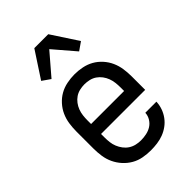

<svg xmlns="http://www.w3.org/2000/svg" viewBox="-227 -853 954 954"><g transform="rotate(-45 250.0 -376.5)"><path d="M252 8Q225 8 198 3Q171 -2 147.5 -15.5Q124 -29 105.5 -49.5Q87 -70 75.5 -94.5Q64 -119 60 -146Q56 -173 56 -200V-320Q56 -347 60 -374Q64 -401 75 -425.5Q86 -450 104.5 -470.5Q123 -491 146 -504Q169 -517 196 -522.5Q223 -528 250 -528Q277 -528 304 -522.5Q331 -517 354 -504Q377 -491 395.5 -470.5Q414 -450 425 -425.5Q436 -401 440 -374Q444 -347 444 -320V-225H134V-200Q134 -183 136 -166Q138 -149 144.5 -133Q151 -117 161.5 -103Q172 -89 186.5 -79.5Q201 -70 218 -66Q235 -62 252 -62Q271 -62 290.5 -66Q310 -70 326 -80Q342 -90 352.5 -107Q363 -124 364 -144H442Q441 -121 433.5 -99.5Q426 -78 412.5 -59.5Q399 -41 380.5 -27.5Q362 -14 341 -6Q320 2 297 5Q274 8 252 8ZM366 -295V-320Q366 -337 364 -354Q362 -371 356 -387Q350 -403 339.5 -417Q329 -431 315 -440.5Q301 -450 284 -454Q267 -458 250 -458Q233 -458 216 -454Q199 -450 185 -440.5Q171 -431 160.5 -417Q150 -403 144 -387Q138 -371 136 -354Q134 -337 134 -320V-295ZM153 -592 110 -622 201 -761H299L390 -622L347 -592L250 -705Z"/></g></svg>

Font: Iosevka Fuck
Style: Regular
Weight: 400
Monospace: yes
Designer: Belleve Invis
Foundry: Belleve Invis
Version: Version 28.0.7; ttfautohint (v1.8.3)